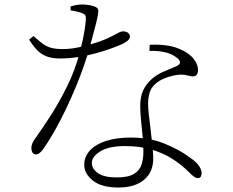

<svg xmlns="http://www.w3.org/2000/svg" viewBox="-20 -799 1040 857"><path d="M647 -572 648 -599Q683 -601 717.5 -597Q752 -593 780 -581Q823 -563 843.5 -537.5Q864 -512 864 -486Q864 -473 858 -465.5Q852 -458 841 -458Q833 -458 824.5 -460.5Q816 -463 804 -465Q792 -467 773 -465Q745 -461 718.5 -451Q692 -441 673 -424Q654 -407 647.5 -384.5Q641 -362 641 -335Q641 -318 644.5 -286.5Q648 -255 652.5 -218Q657 -181 660.5 -147Q664 -113 664 -91Q664 -31 623 3.5Q582 38 509 38Q433 38 394.5 7Q356 -24 356 -63Q356 -100 381.5 -127.5Q407 -155 453.5 -170Q500 -185 564 -185Q649 -185 716.5 -157Q784 -129 826 -97Q858 -75 869 -57.5Q880 -40 880 -27Q880 -18 876.5 -11Q873 -4 863 -4Q856 -4 849.5 -8Q843 -12 836.5 -18Q830 -24 823 -31Q788 -66 746 -92Q704 -118 652.5 -132.5Q601 -147 537 -147Q466 -147 428 -123.5Q390 -100 390 -72Q390 -45 417.5 -26Q445 -7 500 -7Q553 -7 578.5 -23Q604 -39 612 -65Q620 -91 620 -121Q620 -157 616.5 -192.5Q613 -228 609.5 -262Q606 -296 606 -326Q606 -367 618.5 -394.5Q631 -422 656 -445Q678 -465 707.5 -478Q737 -491 764 -502Q784 -510 783.5 -521Q783 -532 767 -543Q745 -560 713.5 -566.5Q682 -573 647 -572ZM129 -638Q151 -619 167.5 -606Q184 -593 205 -586.5Q226 -580 261 -580Q283 -580 303.5 -583Q324 -586 341.5 -590Q359 -594 371 -597Q430 -614 460 -628Q490 -642 504.5 -650.5Q519 -659 529 -659Q545 -659 552.5 -651.5Q560 -644 560 -636Q560 -624 546 -614.5Q532 -605 525 -602Q507 -594 477 -583Q447 -572 409 -561.5Q371 -551 330 -544.5Q289 -538 248 -538Q212 -538 187.5 -547.5Q163 -557 145 -576Q127 -595 110 -622ZM295 -753V-770Q307 -774 320.5 -776.5Q334 -779 346 -779Q361 -779 379.5 -776Q398 -773 410 -766Q416 -763 418 -756.5Q420 -750 417 -732Q414 -714 404.5 -678Q395 -642 378 -579Q369 -547 354 -504Q339 -461 319 -412.5Q299 -364 275.5 -314.5Q252 -265 226 -218.5Q200 -172 173 -134Q166 -124 158 -117Q150 -110 139 -110Q129 -110 124.5 -119Q120 -128 120 -137Q120 -147 123.5 -157Q127 -167 135 -178Q166 -221 204.5 -280.5Q243 -340 279 -412.5Q315 -485 336 -565Q342 -587 348 -614.5Q354 -642 358 -667.5Q362 -693 363 -709Q364 -725 360.5 -731Q357 -737 344 -741Q334 -745 320.5 -748Q307 -751 295 -753Z"/></svg>

Font: Source Han Serif JP VF
Style: Regular
Weight: 250
Designer: Ryoko NISHIZUKA 西塚涼子 (kana & ideographs); Frank Grießhammer (Latin, Greek & Cyrillic); Wenlong ZHANG 张文龙 (bopomofo); San
Foundry: Adobe
Version: Version 2.001;hotconv 1.1.0;makeotfexe 2.6.0